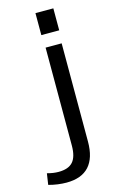

<svg xmlns="http://www.w3.org/2000/svg" viewBox="-229 -786 625 1027"><g transform="rotate(-15 83.0 -272.5)"><path d="M5.9 186.5Q-16.3 186.5 -41.9 183.1Q-67.6 179.6 -92.4 172.8L-83.1 110.8Q-66.2 115.3 -50.6 117.7Q-35 120 -19.9 120Q34.7 120 59.4 91.9Q84.2 63.9 84.2 1.9V-540H173.1V3.9Q173.1 94.4 131.3 140.5Q89.5 186.5 5.9 186.5ZM178.5 -732.3V-610.6H79.5V-732.3Z"/></g></svg>

Font: Pathway Extreme 8pt Thin
Style: Regular
Weight: 100
Designer: Eduardo Rodriguez Tunni
Foundry: Eduardo Rodriguez Tunni
Version: Version 1.000